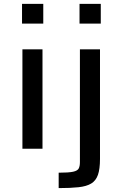

<svg xmlns="http://www.w3.org/2000/svg" viewBox="-20 -763 629 985"><path d="M93 -642V-743H202V-642ZM95 0V-510H198V0ZM388 -642V-743H497V-642ZM281 202V123Q332 123 355 118Q378 113 384 101Q390 89 390 69V-510H493V52Q493 104 482.5 134Q472 164 448 178.5Q424 193 383 197.5Q342 202 281 202Z"/></svg>

Font: Saira Expanded Medium
Style: Regular
Weight: 500
Width: 7
Designer: Hector Gatti with collaboration of the Omnibus-Type team
Foundry: Omnibus-Type
Version: Version 1.100; ttfautohint (v1.8.3)